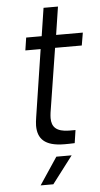

<svg xmlns="http://www.w3.org/2000/svg" viewBox="-57 -671 464 888"><g transform="rotate(-5 175.5 -227.5)"><path d="M341 -447 351 -506H227L247 -636H180L160 -506H88L79 -447H150L102 -135C100 -121 98 -108 98 -96C98 -37 128 1 222 1C235 1 248 1 269 0L278 -60H247C189 -61 168 -84 168 -125C168 -133 169 -141 170 -150L217 -447ZM95 181H154L250 55H179Z"/></g></svg>

Font: Arthouse Owned
Style: Italic
Weight: 400
Italic angle: -10°
Designer: Jeremy Tribby
Foundry: Tribby Type
Version: Version 1.000;PS 001.000;hotconv 1.0.88;makeotf.lib2.5.64775